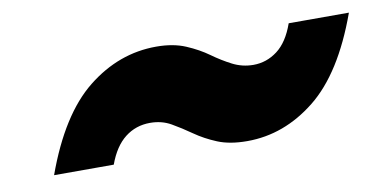

<svg xmlns="http://www.w3.org/2000/svg" viewBox="-36 -529 713 358"><g transform="rotate(-10 320.5 -350.5)"><path d="M43 -249Q82 -357 141.5 -404.5Q201 -452 272 -452Q304 -452 327.5 -442Q351 -432 369 -419Q387 -406 405.5 -396.5Q424 -387 445 -387Q470 -387 490.5 -402.5Q511 -418 523 -452H637Q598 -344 538.5 -296.5Q479 -249 409 -249Q376 -249 353 -258.5Q330 -268 311.5 -281Q293 -294 275.5 -304Q258 -314 236 -314Q209 -314 188.5 -298Q168 -282 156 -249Z"/></g></svg>

Font: Albert Sans ExtraBold
Style: Italic
Weight: 800
Italic angle: -11.25°
Designer: Andreas Rasmussen
Foundry: a.Foundry
Version: Version 1.025